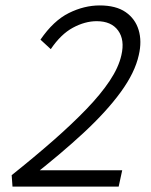

<svg xmlns="http://www.w3.org/2000/svg" viewBox="-20 -687 557 707"><path d="M23 -42Q107 -109 176.5 -170Q246 -231 298.5 -285.5Q351 -340 384 -389.5Q417 -439 427 -484Q440 -540 415 -574.5Q390 -609 336 -609Q293 -609 248.5 -585Q204 -561 167 -506L129 -541Q177 -611 233.5 -639Q290 -667 347 -667Q407 -667 442.5 -642.5Q478 -618 490.5 -576.5Q503 -535 491 -484Q477 -420 425 -348.5Q373 -277 288.5 -198.5Q204 -120 90 -31L102 -60H430L417 0H26Z"/></svg>

Font: Ysabeau Office
Style: Italic
Weight: 400
Italic angle: -12°
Designer: Christian Thalmann (Catharsis Fonts)
Version: Version 2.001;gftools[0.9.30]; featfreeze: tnum,lnum,ss02